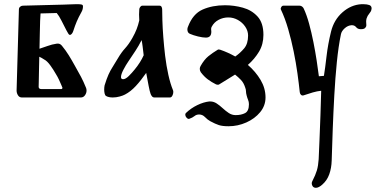

<svg xmlns="http://www.w3.org/2000/svg" viewBox="-20 -464 1808 914"><path d="M340 -444Q343 -444 346 -444Q349 -444 352 -444Q361 -444 368 -442.5Q375 -441 375 -434Q375 -419 368 -407Q354 -382 345.5 -362Q337 -342 329 -317Q327 -310 322.5 -304Q318 -298 313 -298Q308 -298 304.5 -305Q301 -312 296 -320Q284 -343 272.5 -366Q261 -389 250 -402L173 -400Q172 -390 171 -364.5Q170 -339 169.5 -304Q169 -269 168 -232Q184 -237 206 -245Q228 -253 249 -256Q265 -259 275 -246Q293 -224 307 -201.5Q321 -179 337 -150Q354 -120 365.5 -98.5Q377 -77 390 -45Q391 -42 391.5 -39Q392 -36 392 -33Q392 -21 384.5 -10.5Q377 0 365 0H84Q72 0 65.5 -10.5Q59 -21 59 -33L70 -419Q70 -427 76 -432Q82 -437 89 -437L283 -442Q293 -442 310 -443Q327 -444 340 -444ZM167 -194Q166 -156 165.5 -123.5Q165 -91 164.5 -71Q164 -51 164 -51Q164 -40 177 -40H272Q275 -40 276.5 -43Q278 -46 277 -47Q277 -47 272.5 -58Q268 -69 261 -84Q254 -99 247 -110Q234 -133 219 -153.5Q204 -174 190 -181Q178 -189 167 -194Z M739 -437Q746 -437 749 -431.5Q752 -426 752 -419Q752 -403 753 -367Q754 -331 757.5 -286.5Q761 -242 766 -199Q772 -150 781.5 -107.5Q791 -65 803 -36Q805 -32 805 -26Q805 -17 800.5 -8.5Q796 0 789 0H715Q708 0 703.5 -5.5Q699 -11 697 -17Q693 -27 687.5 -55.5Q682 -84 676 -117Q651 -81 626.5 -54.5Q602 -28 575 -14Q566 -9 549.5 -4.5Q533 0 517 0Q497 0 485 -7Q480 -10 478 -19Q476 -28 476 -37Q476 -49 478 -58Q488 -90 496.5 -109Q505 -128 516 -145Q527 -162 541 -186Q558 -215 575.5 -234Q593 -253 610 -283Q623 -306 630.5 -325.5Q638 -345 643 -367Q642 -382 642 -395Q642 -409 643 -419Q643 -425 647.5 -431Q652 -437 658 -437ZM556 -97Q556 -87 566 -87Q578 -87 593.5 -102.5Q609 -118 621 -133Q649 -167 664 -201Q662 -219 659 -242.5Q656 -266 654 -273Q640 -245 625 -222.5Q610 -200 590 -170Q579 -154 567.5 -132Q556 -110 556 -97Z M1102 84Q1128 84 1146.5 74.5Q1165 65 1165 32Q1165 21 1161 11.5Q1157 2 1154 -10Q1151 -21 1151 -29.5Q1151 -38 1147 -48Q1140 -70 1127 -83.5Q1114 -97 1099 -109Q1079 -96 1059.5 -84.5Q1040 -73 1023 -62Q1018 -59 1009 -62Q987 -73 969.5 -86Q952 -99 936 -120Q931 -128 931 -136Q931 -143 935 -150Q952 -180 971.5 -196Q991 -212 1016 -227Q1021 -230 1029 -227Q1064 -215 1100 -195Q1124 -212 1142.5 -234Q1161 -256 1161 -295Q1161 -317 1147.5 -337Q1134 -357 1112.5 -369Q1091 -381 1067 -381Q1042 -381 1020.5 -369.5Q999 -358 988 -337Q985 -332 985 -326Q985 -322 985.5 -319Q986 -316 986 -313Q986 -285 960 -285Q945 -285 922.5 -290.5Q900 -296 884 -303Q872 -308 872 -324Q872 -331 875 -337Q898 -398 944.5 -418.5Q991 -439 1051 -439Q1094 -439 1136 -427.5Q1178 -416 1206 -385.5Q1234 -355 1234 -298Q1234 -253 1213 -218Q1192 -183 1160 -155Q1197 -123 1220.5 -83.5Q1244 -44 1244 0Q1244 39 1218.5 70Q1193 101 1152.5 119Q1112 137 1068 137Q1039 137 1022 131.5Q1005 126 981 113Q968 106 956 93.5Q944 81 928 81Q915 81 906 88.5Q897 96 880 102Q879 102 878 102Q873 102 867.5 95.5Q862 89 862 82Q862 77 865 74Q889 51 919 36.5Q949 22 976 19Q978 19 981 19Q997 19 1011.5 28.5Q1026 38 1040 51Q1054 64 1069 74Q1084 84 1102 84Z M1406 -437Q1413 -437 1418.5 -432.5Q1424 -428 1426 -423Q1440 -393 1451.5 -351Q1463 -309 1472 -263.5Q1481 -218 1487.5 -175.5Q1494 -133 1498 -101Q1505 -102 1511 -102Q1517 -102 1522 -103Q1528 -140 1534.5 -196.5Q1541 -253 1556 -314Q1570 -370 1610.5 -405.5Q1651 -441 1700 -444Q1706 -444 1711 -444Q1727 -444 1738 -440Q1749 -436 1749 -424Q1749 -421 1748 -418Q1747 -410 1738 -399.5Q1729 -389 1725 -376Q1723 -369 1723 -361Q1723 -356 1723.5 -352Q1724 -348 1724 -344Q1724 -340 1723 -338Q1719 -330 1713.5 -327.5Q1708 -325 1698 -325Q1683 -325 1675.5 -334.5Q1668 -344 1655 -344Q1655 -344 1654 -344Q1636 -343 1621 -329.5Q1606 -316 1603 -301Q1591 -243 1583.5 -168Q1576 -93 1571.5 -11.5Q1567 70 1564 150.5Q1561 231 1559 300Q1558 336 1547.5 365.5Q1537 395 1514 415Q1497 430 1484 430Q1474 430 1469 423.5Q1464 417 1464 409Q1464 403 1467 398Q1482 369 1488.5 347Q1495 325 1497 294Q1499 256 1501 200.5Q1503 145 1505.5 84Q1508 23 1509 -32Q1490 -30 1469 -24Q1448 -18 1425 -10Q1418 -8 1413 -12.5Q1408 -17 1407 -25Q1403 -64 1396 -114.5Q1389 -165 1378 -219Q1367 -273 1352 -325Q1337 -377 1317 -419Q1315 -424 1319 -430.5Q1323 -437 1329 -437Z"/></svg>

Font: Triodion
Style: Regular
Weight: 400
Version: Version 1.201; ttfautohint (v1.8.4.7-5d5b)